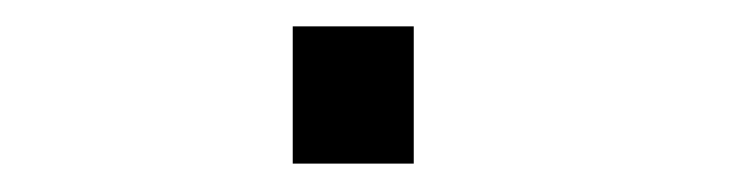

<svg xmlns="http://www.w3.org/2000/svg" viewBox="-20 -380 540 142"><path d="M196.5 -360.5H286V-259H196.5Z"/></svg>

Font: Trispace Thin Light
Style: Regular
Weight: 300
Version: Version 1.210